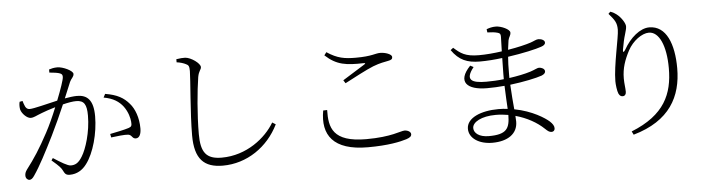

<svg xmlns="http://www.w3.org/2000/svg" viewBox="-50 -1045 5101 1355"><g transform="rotate(-5 2500.0 -367.5)"><path d="M321 -724C344 -722 382 -718 397 -711C411 -705 413 -697 413 -685C413 -667 390 -600 359 -522C287 -506 191 -480 160 -480C130 -480 124 -514 115 -541L94 -537C89 -519 90 -495 93 -482C101 -452 137 -417 162 -417C186 -417 199 -428 245 -445C266 -453 302 -466 341 -477C316 -415 287 -351 261 -303C202 -193 160 -129 104 -56C92 -39 89 -28 89 -14C89 6 104 18 115 18C127 18 138 11 151 -9C195 -73 242 -164 299 -278C333 -347 368 -424 397 -492C433 -501 467 -507 492 -507C549 -507 566 -475 566 -398C566 -281 528 -163 497 -114C470 -69 446 -58 415 -58C393 -58 347 -86 293 -121L282 -105C338 -58 346 -45 354 -31C367 -7 371 7 403 7C454 7 494 -19 522 -57C578 -130 616 -269 616 -389C616 -503 574 -543 501 -543C476 -543 442 -538 414 -533C434 -580 450 -620 461 -646C471 -669 490 -679 490 -700C490 -723 419 -756 380 -756C356 -756 336 -751 321 -746ZM687 -515C755 -503 795 -476 824 -438C854 -397 864 -353 866 -328C868 -302 866 -293 845 -286C816 -276 746 -262 711 -255L716 -230C751 -235 816 -242 837 -239C865 -235 862 -208 889 -208C916 -208 927 -239 927 -276C927 -352 902 -417 869 -454C831 -499 785 -526 700 -540Z M1287 -699C1305 -691 1310 -682 1310 -648C1310 -594 1286 -352 1286 -194C1286 -27 1351 37 1484 37C1655 37 1805 -66 1881 -221L1857 -236C1796 -132 1658 -20 1481 -20C1372 -20 1334 -69 1334 -199C1334 -339 1350 -506 1365 -601C1373 -646 1390 -651 1390 -670C1390 -696 1327 -742 1285 -745C1268 -746 1249 -744 1222 -740V-718C1247 -715 1272 -707 1287 -699Z M2223 -289C2192 -118 2269 -3 2515 -3C2660 -3 2746 -22 2790 -36C2817 -45 2827 -54 2827 -69C2827 -86 2804 -98 2782 -98C2755 -98 2687 -61 2509 -61C2270 -61 2248 -166 2251 -290ZM2397 -467C2462 -501 2554 -550 2602 -569C2654 -589 2683 -592 2710 -598C2732 -602 2741 -608 2741 -623C2741 -643 2694 -659 2659 -659C2623 -659 2600 -640 2485 -640C2406 -640 2355 -648 2281 -697L2265 -676C2346 -601 2415 -594 2535 -597C2550 -597 2551 -594 2540 -587C2501 -562 2436 -522 2383 -489Z M3372 -7C3303 -7 3267 -38 3267 -73C3267 -115 3331 -152 3433 -152C3463 -152 3493 -149 3522 -144C3521 -49 3500 -7 3372 -7ZM3552 -435C3552 -482 3553 -521 3556 -553C3662 -568 3758 -590 3794 -603C3811 -609 3824 -616 3824 -631C3824 -647 3802 -658 3779 -658C3764 -658 3747 -647 3723 -639C3690 -628 3629 -613 3560 -602C3563 -628 3566 -649 3569 -668C3574 -693 3587 -700 3587 -722C3587 -745 3526 -773 3487 -773C3462 -773 3440 -767 3422 -760L3425 -737C3457 -736 3477 -734 3498 -728C3514 -723 3518 -718 3518 -698C3518 -691 3516 -649 3515 -595C3460 -587 3403 -582 3352 -582C3255 -582 3223 -608 3175 -650L3156 -635C3208 -561 3265 -537 3356 -537C3406 -537 3460 -541 3514 -548C3513 -511 3512 -472 3512 -436V-398C3470 -393 3428 -391 3388 -391C3284 -391 3238 -415 3307 -502L3284 -514C3182 -407 3248 -345 3389 -345C3430 -345 3472 -347 3513 -351C3515 -284 3519 -227 3521 -187C3500 -190 3478 -191 3455 -191C3333 -191 3229 -149 3229 -71C3229 -4 3299 42 3393 42C3503 42 3573 -7 3573 -92C3573 -104 3572 -118 3571 -133C3651 -111 3721 -72 3771 -24C3788 -8 3799 2 3816 2C3829 2 3839 -7 3839 -22C3839 -39 3829 -54 3810 -72C3781 -98 3694 -156 3567 -180C3563 -229 3557 -287 3554 -355C3652 -367 3740 -386 3780 -400C3797 -407 3807 -416 3807 -428C3807 -447 3783 -457 3766 -457C3754 -457 3735 -445 3704 -435C3663 -422 3609 -411 3552 -403Z M4344 -676C4344 -624 4295 -426 4295 -315C4295 -293 4300 -246 4309 -226C4318 -208 4328 -205 4339 -205C4352 -205 4362 -216 4362 -234C4362 -263 4356 -291 4356 -329C4356 -402 4377 -460 4410 -523C4445 -589 4511 -636 4560 -636C4632 -636 4679 -534 4679 -374C4679 -192 4617 -47 4379 48L4391 72C4651 -2 4738 -168 4738 -369C4738 -539 4687 -673 4566 -673C4501 -673 4429 -612 4384 -531C4372 -511 4364 -512 4368 -533C4376 -577 4382 -607 4392 -639C4398 -663 4404 -676 4404 -695C4404 -715 4379 -758 4345 -784C4332 -794 4322 -800 4302 -807L4288 -793C4330 -745 4344 -725 4344 -676Z"/></g></svg>

Font: Noto Serif CJK JP Light
Style: Regular
Weight: 300
Designer: Ryoko NISHIZUKA 西塚涼子 (kana & ideographs); Frank Grießhammer (Latin, Greek & Cyrillic); Wenlong ZHANG 张文龙 (bopomofo); San
Foundry: Adobe Systems Incorporated
Version: Version 1.001;PS 1.001;hotconv 16.6.54;makeotf.lib2.5.65590